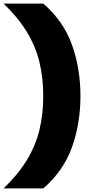

<svg xmlns="http://www.w3.org/2000/svg" viewBox="-95 -828 524 1068"><path d="M-75 220Q5.5 142.5 54 63Q102.5 -16.5 124 -104Q145.5 -191.5 145.5 -294Q145.5 -396.5 124 -484Q102.5 -571.5 54 -651Q5.5 -730.5 -75 -808H146Q258 -711 305.2 -579.2Q352.5 -447.5 352.5 -294Q352.5 -140.5 305.2 -8.8Q258 123 146 220Z"/></svg>

Font: Encode Sans Expanded Expanded ExtraBold
Style: Regular
Weight: 800
Width: 7
Designer: Multiple Designers
Foundry: Impallari Type
Version: Version 3.000; ttfautohint (v1.8.3) -l 8 -r 50 -G 200 -x 14 